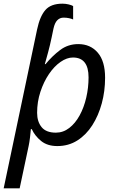

<svg xmlns="http://www.w3.org/2000/svg" viewBox="-42 -785 641 1045"><path d="M160 -625Q175 -696 205 -730.5Q235 -765 298 -765Q315 -765 331.5 -761Q348 -757 356 -752V-679Q348 -683 334 -686Q320 -689 304 -689Q284 -689 270 -675Q256 -661 249 -629L239 -581Q230 -538 220 -501Q210 -464 202 -436H206Q242 -480 285 -512.5Q328 -545 384 -545Q450 -545 490 -498.5Q530 -452 530 -362Q530 -289 512 -222.5Q494 -156 460.5 -103.5Q427 -51 379 -20.5Q331 10 270 10Q216 10 182 -17.5Q148 -45 131 -82H126Q125 -67 121.5 -38Q118 -9 114 9L65 240H-22ZM262 -63Q302 -63 335 -88.5Q368 -114 391.5 -157Q415 -200 427.5 -254Q440 -308 440 -364Q440 -472 355 -472Q322 -472 287.5 -448Q253 -424 224.5 -382Q196 -340 178 -285.5Q160 -231 160 -171Q160 -123 184.5 -93Q209 -63 262 -63Z"/></svg>

Font: Noto Sans
Style: Italic
Weight: 400
Italic angle: -12°
Designer: Monotype Design Team
Foundry: Monotype Imaging Inc.
Version: Version 2.013; ttfautohint (v1.8.4.7-5d5b)